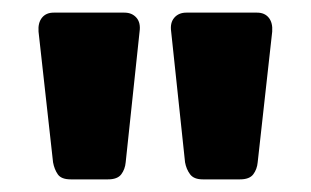

<svg xmlns="http://www.w3.org/2000/svg" viewBox="-20 -730 492 304"><path d="M301 -446Q287 -446 281 -454Q275 -462 273 -473L251 -680Q249 -694 256 -702Q263 -710 275 -710H387Q399 -710 405.5 -702Q412 -694 411 -680L388 -473Q387 -462 381 -454Q375 -446 360 -446ZM92 -446Q77 -446 71.5 -454Q66 -462 64 -473L41 -680Q40 -694 46.5 -702Q53 -710 65 -710H177Q189 -710 196 -702Q203 -694 201 -680L179 -473Q178 -462 172 -454Q166 -446 151 -446Z"/></svg>

Font: Rubik
Style: Bold
Weight: 700
Designer: Hubert and Fischer
Foundry: Hubert and Fischer
Version: Version 2.300;gftools[0.9.30]